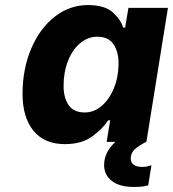

<svg xmlns="http://www.w3.org/2000/svg" viewBox="-20 -560 683 758"><path d="M542 99Q561 99 578 92L565 172Q561 173 548.5 175.5Q536 178 508 178Q451 178 421 154Q391 130 391 92Q391 40 436 0H401L415 -85H407Q385 -51 343.5 -21Q302 9 236 9Q155 9 112 -44Q69 -97 69 -189Q69 -287 103 -367.5Q137 -448 196 -494Q255 -540 327 -540Q394 -540 426 -510.5Q458 -481 466 -451H474L487 -529H643L558 0H557Q528 15 512 29.5Q496 44 496 67Q496 81 507.5 90Q519 99 542 99ZM448 -310Q448 -356 428 -385.5Q408 -415 364 -415Q327 -415 296.5 -389.5Q266 -364 248.5 -319.5Q231 -275 231 -221Q231 -174 251 -145Q271 -116 315 -116Q351 -116 381.5 -142Q412 -168 430 -212.5Q448 -257 448 -310Z"/></svg>

Font: Be Vietnam ExtraBold
Style: Italic
Weight: 800
Italic angle: -9.778°
Designer: Gabriel Lam
Foundry: TypeRant
Version: Version 3.000